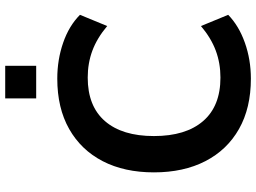

<svg xmlns="http://www.w3.org/2000/svg" viewBox="-140 -810 960 719"><g transform="rotate(-90 339.5 -450.0)"><path d="M405 10Q295 10 216.5 -34.5Q138 -79 96 -160.5Q54 -242 54 -353Q54 -464 96 -545Q138 -626 216.5 -670.5Q295 -715 405 -715Q476 -715 539.5 -693Q603 -671 644 -630L602 -528Q557 -566 510 -583.5Q463 -601 409 -601Q302 -601 246 -536.5Q190 -472 190 -353Q190 -234 246 -169Q302 -104 409 -104Q463 -104 510 -121.5Q557 -139 602 -177L644 -75Q603 -35 539.5 -12.5Q476 10 405 10ZM331 -794V-910H453V-794Z"/></g></svg>

Font: Nunito Sans 12pt ExtraLight
Style: Regular
Weight: 200
Designer: Vernon Adams
Foundry: Vernon Adams
Version: Version 3.101;gftools[0.9.27]